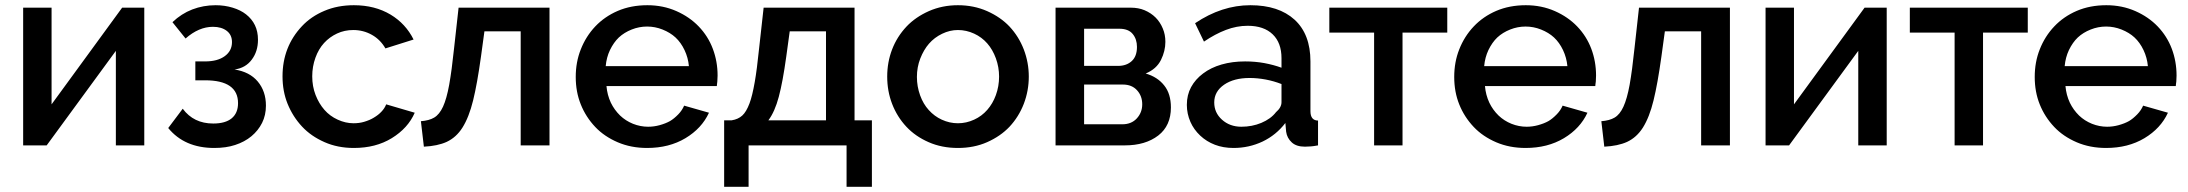

<svg xmlns="http://www.w3.org/2000/svg" viewBox="-20 -552 8308 729"><path d="M175.8 -155.8 443.8 -522.9H527.8V0H419.9V-358.9L157.2 0H67.9V-522.9H175.8Z M634.8 -467.8Q668.5 -500 710 -516.1Q752 -532.2 798.8 -532.2Q832.5 -532.2 863.3 -522.9Q893.6 -513.7 914.1 -497.6Q936.5 -480 947.8 -456.5Q959.5 -432.6 959.5 -400.9Q959.5 -356.9 936 -325.7Q912.6 -293.9 870.6 -288.1Q927.7 -279.3 958.5 -242.7Q989.7 -205.6 989.7 -150.9Q989.7 -114.7 975.1 -85.4Q960.4 -56.2 934.6 -34.7Q908.7 -13.2 872.6 -1.5Q838.4 9.8 793.5 9.8Q680.7 9.8 618.7 -65.9L673.8 -139.2Q715.3 -83 789.6 -83Q835.4 -83 859.4 -102.5Q883.8 -122.6 883.8 -160.2Q883.8 -247.1 758.8 -247.1H721.7V-318.8H758.8Q806.2 -318.8 833.5 -338.9Q860.8 -358.9 860.8 -392.1Q860.8 -419.4 841.3 -434.6Q821.3 -450.2 788.6 -450.2Q734.9 -450.2 684.6 -405.8Z M1052.7 -262.2Q1052.7 -318.4 1071.3 -366.2Q1089.8 -413.6 1126 -452.1Q1160.6 -489.3 1211.4 -510.7Q1261.7 -532.2 1323.7 -532.2Q1403.3 -532.2 1462.9 -496.6Q1520.5 -461.9 1550.3 -401.9L1443.4 -368.2Q1424.3 -401.4 1392.6 -419.4Q1359.9 -438 1321.3 -438Q1288.1 -438 1259.8 -424.8Q1231.4 -411.6 1210.4 -388.7Q1189.5 -365.7 1177.7 -333Q1165.5 -299.3 1165.5 -262.2Q1165.5 -224.1 1178.2 -191.4Q1190.9 -158.7 1211.9 -134.8Q1232.4 -111.3 1262.2 -97.7Q1292 -84 1322.3 -84Q1344.2 -84 1362.3 -89.4Q1383.8 -95.7 1398.9 -105Q1417 -115.7 1428.2 -127.9Q1440.4 -140.6 1446.3 -155.8L1554.7 -124Q1529.3 -65.4 1467.3 -27.3Q1406.7 9.8 1323.7 9.8Q1262.2 9.8 1212.4 -12.2Q1161.1 -34.7 1127 -71.3Q1091.8 -108.9 1071.8 -158.2Q1052.7 -205.6 1052.7 -262.2Z M1578.1 -91.8Q1609.4 -94.2 1628.4 -105.5Q1648.4 -117.2 1662.1 -147Q1675.8 -176.8 1685.5 -230Q1695.3 -284.7 1704.1 -369.1L1721.2 -522.9H2066.4V0H1957V-433.1H1819.3L1806.2 -336.9Q1792 -234.4 1776.4 -170.9Q1760.7 -106.9 1735.8 -67.4Q1712.4 -30.3 1675.8 -13.2Q1641.1 2.4 1589.4 4.9Z M2437 9.8Q2376 9.8 2325.7 -11.7Q2274.4 -33.7 2240.2 -69.8Q2204.1 -107.9 2185.1 -155.8Q2166 -203.1 2166 -259.8Q2166 -316.4 2185.1 -364.3Q2204.6 -414.1 2240.2 -451.7Q2275.9 -489.3 2325.7 -510.7Q2376 -532.2 2438 -532.2Q2497.6 -532.2 2548.3 -509.8Q2598.1 -487.8 2632.8 -451.7Q2668.5 -414.6 2686.5 -366.7Q2704.6 -318.8 2704.6 -265.1Q2704.6 -256.3 2703.6 -242.7Q2703.1 -238.8 2702.4 -232.7Q2701.7 -226.6 2701.7 -225.1H2282.7Q2285.6 -191.4 2299.3 -162.1Q2312.5 -134.8 2334.5 -113.3Q2355.5 -93.3 2383.3 -82Q2411.6 -70.8 2440.9 -70.8Q2462.9 -70.8 2484.4 -76.7Q2507.3 -83 2523.9 -92.3Q2539.1 -101.1 2555.7 -118.2Q2569.8 -132.8 2577.6 -150.9L2671.9 -124Q2644.5 -64.5 2582.5 -27.3Q2520.5 9.8 2437 9.8ZM2595.7 -300.8Q2592.8 -333 2579.1 -361.8Q2565.4 -390.6 2544.9 -409.7Q2524.9 -428.2 2495.6 -439.9Q2467.3 -451.2 2437 -451.2Q2406.7 -451.2 2378.4 -439.9Q2350.1 -428.7 2329.6 -409.7Q2310.1 -391.1 2295.9 -361.8Q2282.7 -334 2279.8 -300.8Z M2729.5 -95.2H2758.3Q2782.7 -99.1 2798.3 -113.3Q2813.5 -127 2825.7 -159.2Q2836.4 -187.5 2845.7 -240.7Q2854 -287.6 2862.3 -369.1L2879.4 -522.9H3224.6V-95.2H3290.5V157.2H3194.3V0H2822.3V157.2H2729.5ZM3116.2 -95.2V-433.1H2978.5L2965.3 -336.9Q2952.1 -241.2 2937 -184.6Q2921.9 -127.9 2897.5 -95.2Z M3617.2 9.8Q3555.7 9.8 3505.9 -12.2Q3455.6 -34.2 3421.4 -70.8Q3386.2 -108.4 3367.2 -157.7Q3348.6 -206.1 3348.6 -261.2Q3348.6 -315.9 3367.2 -364.3Q3385.7 -412.6 3421.9 -451.2Q3456.1 -487.3 3506.8 -509.8Q3557.6 -532.2 3617.2 -532.2Q3677.2 -532.2 3728 -509.8Q3778.8 -487.3 3813 -451.2Q3848.1 -413.6 3867.2 -364.3Q3886.2 -314.5 3886.2 -261.2Q3886.2 -207.5 3867.2 -157.7Q3848.1 -108.4 3813 -70.8Q3778.8 -34.7 3728 -12.2Q3678.2 9.8 3617.2 9.8ZM3461.4 -259.8Q3461.4 -223.6 3473.6 -189.9Q3485.4 -157.2 3506.3 -134.3Q3527.8 -110.4 3555.7 -97.7Q3585.4 -84 3617.2 -84Q3648.9 -84 3678.7 -97.7Q3707.5 -110.8 3728.5 -134.8Q3749.5 -158.7 3761.2 -190.9Q3773.4 -224.6 3773.4 -261.2Q3773.4 -296.9 3761.2 -330.6Q3749 -363.8 3728.5 -387.2Q3707.5 -411.1 3678.7 -424.3Q3648.9 -438 3617.2 -438Q3586.4 -438 3557.1 -423.8Q3527.8 -409.7 3507.3 -386.2Q3487.3 -363.3 3474.1 -329.6Q3461.4 -296.9 3461.4 -259.8Z M4272.9 -522.9Q4302.7 -522.9 4325.7 -513.2Q4350.1 -502.9 4367.7 -485.4Q4384.8 -468.3 4395 -443.8Q4404.8 -420.9 4404.8 -393.1Q4404.8 -358.4 4388.2 -324.7Q4371.1 -290 4330.1 -272.9Q4375 -259.8 4400.4 -227.5Q4425.8 -195.8 4425.8 -144Q4425.8 -74.7 4377.9 -37.6Q4329.1 0 4251 0H3987.8V-522.9ZM4225.1 -301.8Q4257.3 -301.8 4277.3 -320.3Q4296.9 -338.4 4296.9 -374Q4296.9 -403.3 4280.8 -422.9Q4264.6 -442.9 4230 -442.9H4096.2V-301.8ZM4241.2 -80.1Q4275.9 -80.1 4296.4 -102.5Q4316.9 -125 4316.9 -155.8Q4316.9 -187.5 4297.4 -209Q4277.8 -231 4243.2 -231H4096.2V-80.1Z M4663.6 9.8Q4624.5 9.8 4592.8 -2.4Q4561 -14.6 4537.1 -37.1Q4512.7 -60.1 4500 -88.9Q4486.3 -120.1 4486.3 -153.8Q4486.3 -191.4 4502.4 -221.2Q4518.6 -251 4547.9 -272.9Q4577.6 -295.4 4618.2 -307.1Q4658.7 -318.8 4707.5 -318.8Q4745.6 -318.8 4780.3 -312.5Q4816.4 -305.7 4845.7 -294.9V-331.1Q4845.7 -389.2 4812.5 -421.4Q4778.8 -454.1 4717.3 -454.1Q4675.8 -454.1 4634.8 -438.5Q4593.8 -422.9 4551.3 -394L4517.6 -463.9Q4619.1 -532.2 4727.5 -532.2Q4835 -532.2 4895.5 -477.1Q4955.6 -421.9 4955.6 -318.8V-129.9Q4955.6 -94.7 4984.4 -94.2V0Q4965.8 3.4 4957 3.9Q4941.4 4.9 4934.6 4.9Q4902.3 4.9 4884.8 -11.2Q4866.7 -27.8 4863.3 -51.8L4860.4 -85Q4825.2 -39.1 4773.9 -14.6Q4722.2 9.8 4663.6 9.8ZM4693.4 -70.8Q4733.9 -70.8 4769 -85.4Q4805.2 -100.6 4824.7 -126Q4845.7 -144 4845.7 -164.1V-232.9Q4816.9 -244.1 4786.1 -250Q4754.4 -255.9 4724.6 -255.9Q4665 -255.9 4627.9 -230.5Q4590.3 -204.6 4590.3 -163.1Q4590.3 -124 4619.6 -97.7Q4649.4 -70.8 4693.4 -70.8Z M5305.2 0H5197.3V-428.2H5027.3V-522.9H5475.1V-428.2H5305.2Z M5772.5 9.8Q5711.4 9.8 5661.1 -11.7Q5609.9 -33.7 5575.7 -69.8Q5539.6 -107.9 5520.5 -155.8Q5501.5 -203.1 5501.5 -259.8Q5501.5 -316.4 5520.5 -364.3Q5540 -414.1 5575.7 -451.7Q5611.3 -489.3 5661.1 -510.7Q5711.4 -532.2 5773.4 -532.2Q5833 -532.2 5883.8 -509.8Q5933.6 -487.8 5968.3 -451.7Q6003.9 -414.6 6022 -366.7Q6040 -318.8 6040 -265.1Q6040 -256.3 6039.1 -242.7Q6038.6 -238.8 6037.8 -232.7Q6037.1 -226.6 6037.1 -225.1H5618.2Q5621.1 -191.4 5634.8 -162.1Q5647.9 -134.8 5669.9 -113.3Q5690.9 -93.3 5718.8 -82Q5747.1 -70.8 5776.4 -70.8Q5798.3 -70.8 5819.8 -76.7Q5842.8 -83 5859.4 -92.3Q5874.5 -101.1 5891.1 -118.2Q5905.3 -132.8 5913.1 -150.9L6007.3 -124Q5980 -64.5 5918 -27.3Q5856 9.8 5772.5 9.8ZM5931.2 -300.8Q5928.2 -333 5914.6 -361.8Q5900.9 -390.6 5880.4 -409.7Q5860.4 -428.2 5831.1 -439.9Q5802.7 -451.2 5772.5 -451.2Q5742.2 -451.2 5713.9 -439.9Q5685.5 -428.7 5665 -409.7Q5645.5 -391.1 5631.3 -361.8Q5618.2 -334 5615.2 -300.8Z M6060.1 -91.8Q6091.3 -94.2 6110.4 -105.5Q6130.4 -117.2 6144 -147Q6157.7 -176.8 6167.5 -230Q6177.2 -284.7 6186 -369.1L6203.1 -522.9H6548.3V0H6439V-433.1H6301.3L6288.1 -336.9Q6273.9 -234.4 6258.3 -170.9Q6242.7 -106.9 6217.8 -67.4Q6194.3 -30.3 6157.7 -13.2Q6123 2.4 6071.3 4.9Z M6791.5 -155.8 7059.6 -522.9H7143.6V0H7035.6V-358.9L6772.9 0H6683.6V-522.9H6791.5Z M7509.3 0H7401.4V-428.2H7231.4V-522.9H7679.2V-428.2H7509.3Z M7976.6 9.8Q7915.5 9.8 7865.2 -11.7Q7814 -33.7 7779.8 -69.8Q7743.7 -107.9 7724.6 -155.8Q7705.6 -203.1 7705.6 -259.8Q7705.6 -316.4 7724.6 -364.3Q7744.1 -414.1 7779.8 -451.7Q7815.4 -489.3 7865.2 -510.7Q7915.5 -532.2 7977.5 -532.2Q8037.1 -532.2 8087.9 -509.8Q8137.7 -487.8 8172.4 -451.7Q8208 -414.6 8226.1 -366.7Q8244.1 -318.8 8244.1 -265.1Q8244.1 -256.3 8243.2 -242.7Q8242.7 -238.8 8241.9 -232.7Q8241.2 -226.6 8241.2 -225.1H7822.3Q7825.2 -191.4 7838.9 -162.1Q7852.1 -134.8 7874 -113.3Q7895 -93.3 7922.9 -82Q7951.2 -70.8 7980.5 -70.8Q8002.4 -70.8 8023.9 -76.7Q8046.9 -83 8063.5 -92.3Q8078.6 -101.1 8095.2 -118.2Q8109.4 -132.8 8117.2 -150.9L8211.4 -124Q8184.1 -64.5 8122.1 -27.3Q8060.1 9.8 7976.6 9.8ZM8135.3 -300.8Q8132.3 -333 8118.7 -361.8Q8105 -390.6 8084.5 -409.7Q8064.5 -428.2 8035.2 -439.9Q8006.8 -451.2 7976.6 -451.2Q7946.3 -451.2 7918 -439.9Q7889.6 -428.7 7869.1 -409.7Q7849.6 -391.1 7835.4 -361.8Q7822.3 -334 7819.3 -300.8Z"/></svg>

Font: Rising Sun DemiBold
Style: DemiBold
Weight: 600
Designer: Matt McInerney, Pablo Impallari, Rodrigo Fuenzalida
Foundry: Matt McInerney, Pablo Impallari, Rodrigo Fuenzalida
Version: Version 1.000